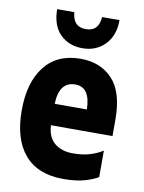

<svg xmlns="http://www.w3.org/2000/svg" viewBox="-87 -830 674 900"><g transform="rotate(10 250.0 -379.5)"><path d="M408 -769H325Q321 -700 259 -700Q198 -700 193 -769H111Q112 -690 153.5 -649.5Q195 -609 259 -609Q324 -609 366 -652Q408 -695 408 -769ZM442 -28V-154Q420 -139 384.5 -127.5Q349 -116 300 -116Q247 -116 213.5 -143.5Q180 -171 177 -228H470V-307Q470 -437 413 -498Q356 -559 261 -559Q149 -559 89.5 -482.5Q30 -406 30 -274Q30 -136 93 -63Q156 10 276 10Q337 10 377.5 -1.5Q418 -13 442 -28ZM257 -436Q328 -436 330 -330H177Q180 -436 257 -436Z"/></g></svg>

Font: Noto Sans Mono UI Condensed ExtraBold
Style: Regular
Weight: 800
Width: 3
Designer: Monotype Design team
Foundry: Monotype Imaging Inc.
Version: 1.000